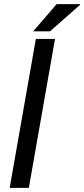

<svg xmlns="http://www.w3.org/2000/svg" viewBox="-20 -912 409 932"><path d="M27 0 154 -723H247L120 0ZM141 -760 255 -892H368L369 -889L223 -760Z"/></svg>

Font: Archivo SemiExpanded
Style: Italic
Weight: 400
Width: 6
Italic angle: -10°
Designer: Hector Gatti
Foundry: Omnibus-Type
Version: Version 2.001